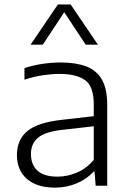

<svg xmlns="http://www.w3.org/2000/svg" viewBox="-20 -828 576 856"><path d="M225 8.5Q145 8.5 100.2 -30.2Q55.5 -69 55.5 -137Q55.5 -205.5 102.2 -243.8Q149 -282 253.5 -293.5L398 -310V-362.5Q398 -443.5 358.8 -471Q319.5 -498.5 245 -498.5Q211.5 -498.5 170.8 -492.5Q130 -486.5 89 -472.5V-524Q124 -536.5 167.5 -543Q211 -549.5 250 -549.5Q317.5 -549.5 363.8 -532.2Q410 -515 434 -473.8Q458 -432.5 458 -360.5V0H406.5L401.5 -63H397Q368 -30 322.5 -10.8Q277 8.5 225 8.5ZM118 -141.5Q118 -93.5 147.2 -67Q176.5 -40.5 236.5 -40.5Q280 -40.5 322.2 -58.2Q364.5 -76 398 -115V-265L256 -249Q181.5 -240.5 149.8 -214.2Q118 -188 118 -141.5ZM116.5 -629 238 -808H295L416.5 -629H362L266.5 -773.5L171 -629Z"/></svg>

Font: Encode Sans SemiExpanded SemiExpanded Light
Style: Regular
Weight: 300
Width: 6
Designer: Multiple Designers
Foundry: Impallari Type
Version: Version 3.000; ttfautohint (v1.8.3) -l 8 -r 50 -G 200 -x 14 